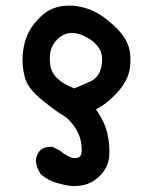

<svg xmlns="http://www.w3.org/2000/svg" viewBox="-20 -515 540 673"><path d="M227.1 136.7Q201.2 132.8 176.8 125.5Q164.1 122.1 151.1 115Q138.2 107.9 125 97.7L123.5 96.7L123 95.2Q119.1 89.8 116.2 84.2Q113.3 78.6 111.1 72.8Q108.9 66.9 107.4 60.5Q106 54.2 105.5 47.9V46.9V45.9Q107.9 27.3 119.6 13.2L120.1 12.7L120.6 12.2Q137.2 -2.4 163.1 0H165L166.5 1L186 10.7L187 11.2L187.5 11.7Q205.1 25.4 219 32.2Q232.9 39.1 241.7 39.1Q258.3 39.1 262.7 30.3Q268.6 18.1 265.6 -5.9Q263.2 -30.3 252.9 -50.3Q242.7 -70.8 229 -86.9Q225.6 -90.8 221.9 -94.5Q218.3 -98.1 214.4 -101.3Q210.4 -104.5 206.3 -107.4Q202.1 -110.4 197.8 -112.8Q178.2 -123.5 128.9 -163.1Q77.1 -204.6 66.9 -244.6Q56.6 -283.2 59.6 -322.3Q62.5 -360.8 75.2 -390.6Q87.4 -420.4 116.2 -450.2Q145 -480.5 179.2 -489.7Q212.4 -499 252 -493.2Q291.5 -486.8 324.2 -467.3Q340.3 -458 356.2 -445.3Q372.1 -432.6 387.7 -417Q398.4 -406.7 406.5 -396.2Q414.6 -385.7 420.7 -375Q426.8 -364.3 430.2 -353.5Q435.5 -337.9 436.8 -318.8Q438 -299.8 435.5 -278.3Q430.2 -232.9 388.2 -187.5Q352.1 -149.4 316.4 -131.8Q347.2 -87.4 356.4 -46.9Q366.2 -2.4 362.3 37.1Q359.9 58.1 349.4 76.4Q338.9 94.7 320.8 109.9Q283.7 141.1 227.5 136.7ZM302.7 -232.4Q324.7 -246.1 332 -269Q339.8 -293.9 337.4 -316.9Q335.4 -338.9 318.8 -357.4Q310.5 -366.7 298.8 -375Q287.1 -383.3 272 -390.1Q243.2 -402.8 220.7 -398.7Q198.2 -394.5 180.7 -377Q163.1 -359.4 157.7 -337.4Q152.3 -314.9 156.2 -287.6Q159.7 -261.2 179.7 -241.2Q189.5 -231.4 204.8 -222.2Q220.2 -212.9 240.2 -205.1Q286.6 -224.6 302.7 -232.4Z"/></svg>

Font: NaikaiFont
Style: Bold
Weight: 700
Version: Version 1.89